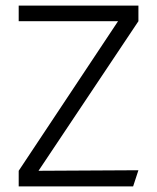

<svg xmlns="http://www.w3.org/2000/svg" viewBox="-20 -668 562 688"><path d="M47 -592V-648H476V-592L118 -56L476 -58L457 0H47V-56L403 -592Z"/></svg>

Font: Gafata
Style: Regular
Weight: 400
Designer: Lautaro Hourcade
Foundry: Lautaro Hourcade
Version: Version 4.002; ttfautohint (v0.94.20-1c74) -l 7 -r 28 -G 0 -